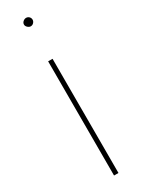

<svg xmlns="http://www.w3.org/2000/svg" viewBox="-193 -731 557 753"><g transform="rotate(-30 85.5 -354.0)"><path d="M76 0V-517H96V0ZM86 -670Q79 -670 72.5 -676Q66 -682 66 -689Q66 -697 72.5 -702.5Q79 -708 86 -708Q94 -708 99.5 -702.5Q105 -697 105 -689Q105 -682 99.5 -676Q94 -670 86 -670Z"/></g></svg>

Font: DM Sans 11pt Thin
Style: Regular
Weight: 250
Version: Version 4.004;gftools[0.9.30]